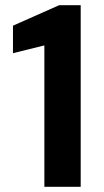

<svg xmlns="http://www.w3.org/2000/svg" viewBox="-20 -720 399 740"><path d="M151 0V-545L30 -515V-621L208 -700H291V0Z"/></svg>

Font: DM Sans 18pt
Style: Bold
Weight: 700
Designer: Colophon Foundry, Jonny Pinhorn
Foundry: Colophon Foundry
Version: Version 4.004;gftools[0.9.30]